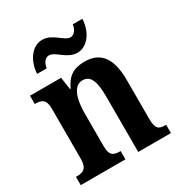

<svg xmlns="http://www.w3.org/2000/svg" viewBox="-178 -879 937 1001"><g transform="rotate(-30 291.0 -378.5)"><path d="M348 -606C409 -606 455 -670 458 -747H400C397 -720 381 -694 357 -694C320 -694 283 -757 221 -757C159 -757 114 -692 110 -616H168C171 -643 186 -669 211 -669C250 -669 286 -606 348 -606ZM17 0H286V-50H283C244 -50 222 -59 222 -116V-312C222 -393 240 -469 298 -469C348 -469 363 -419 363 -333V0H560V-50H556C517 -50 499 -59 499 -121V-355C499 -490 448 -548 356 -548C291 -548 252 -525 223 -462H219L208 -536H21V-486H25C62 -486 86 -477 86 -420V-120C86 -59 60 -50 21 -50H17Z"/></g></svg>

Font: Noto Serif Armenian Condensed
Style: Bold
Weight: 700
Width: 3
Designer: Monotype Design Team
Foundry: Monotype Imaging Inc.
Version: Version 2.008